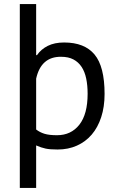

<svg xmlns="http://www.w3.org/2000/svg" viewBox="-20 -720 581 940"><path d="M77 -700H157V-450H161Q181 -479 214 -495.5Q247 -512 294 -512Q394 -512 443 -453Q492 -394 492 -260Q492 -197 475.5 -146.5Q459 -96 429 -61Q399 -26 356.5 -7Q314 12 262 12Q225 12 203.5 7.5Q182 3 157 -8V200H77ZM279 -442Q181 -443 157 -335V-86Q175 -72 198 -65Q221 -58 259 -58Q328 -58 368.5 -109.5Q409 -161 409 -261Q409 -302 402 -335.5Q395 -369 379.5 -392.5Q364 -416 339.5 -429Q315 -442 279 -442Z"/></svg>

Font: PT Sans
Style: Regular
Weight: 400
Version: Version 2.003W OFL; ttfautohint (v1.6)